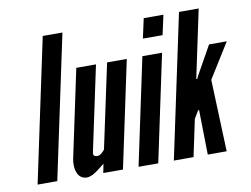

<svg xmlns="http://www.w3.org/2000/svg" viewBox="-79 -849 1266 970"><g transform="rotate(-10 553.5 -363.5)"><path d="M40 0 196 -735H297L141 0Z M493 -547H594L478 0H377L386 -46C384 -45 380 -42 373 -36C358 -24 342 -11 322 0C310 5 300 8 293 8C266 8 250 -8 243 -29C235 -49 235 -76 240 -99L335 -547H436L344 -114C339 -93 351 -90 363 -90C374 -90 381 -96 389 -103C393 -106 397 -111 401 -116Z M714 -735H815L793 -634H692ZM558 0 674 -547H775L659 0Z M996 -735 922 -386H927L936 -404L1016 -547H1107L996 -369L1010 0H913L909 -221V-229H904L899 -221L880 -189L840 0H739L895 -735Z"/></g></svg>

Font: League Gothic Italic
Style: Regular
Weight: 400
Designer: Tyler Finck
Foundry: The League of Moveable Type
Version: Version 1.001;PS 001.001;hotconv 1.0.56;makeotf.lib2.0.21325